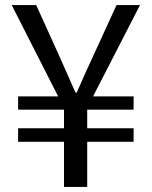

<svg xmlns="http://www.w3.org/2000/svg" viewBox="-20 -733 595 753"><path d="M231 -177H51V-230H231V-303H51V-355H208L26 -713H122L209 -521Q219 -500 242 -447L276 -370H281L315 -447L437 -713H529L345 -355H504V-303H322V-230H504V-177H322V0H231Z"/></svg>

Font: Noto Sans Tobesmart edit
Style: Regular
Weight: 400
Designer: Ryoko NISHIZUKA  (kana & ideographs); Paul D. Hunt (Latin, Greek & Cyrillic); Wenlong ZHANG  (bopomofo); Sandoll Communi
Foundry: Adobe Systems Incorporated
Version: Version 1.005 Oct 7, 2021